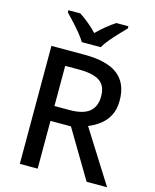

<svg xmlns="http://www.w3.org/2000/svg" viewBox="-135 -1031 904 1122"><g transform="rotate(15 316.5 -470.5)"><path d="M295 -714Q432 -714 497.5 -663Q563 -612 563 -508Q563 -453 542.5 -415.5Q522 -378 490 -354.5Q458 -331 423 -317L623 0H499L327 -289H203V0H95V-714ZM288 -622H203V-379H293Q376 -379 414 -410.5Q452 -442 452 -504Q452 -568 412 -595Q372 -622 288 -622ZM261 -781Q247 -804 225 -831Q203 -858 179 -883.5Q155 -909 137 -928V-941H209Q235 -924 263.5 -901Q292 -878 317 -851Q344 -878 372.5 -901Q401 -924 427 -941H500V-928Q482 -909 457.5 -883.5Q433 -858 410.5 -831Q388 -804 375 -781Z"/></g></svg>

Font: Noto Sans Arabic Med
Style: Regular
Weight: 500
Designer: Monotype Design Team, Nadine Chahine, Nizar Qandah and Khaled Hosny
Foundry: Monotype Imaging Inc.
Version: Version 2.012; ttfautohint (v1.8.4.7-5d5b)